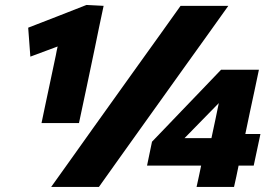

<svg xmlns="http://www.w3.org/2000/svg" viewBox="-20 -736 1074 756"><path d="M143.5 -251.5Q151 -287.5 158.2 -321.8Q165.5 -356 174.5 -398.5L200 -519Q201.5 -527.5 203.2 -536Q205 -544.5 207 -553Q157 -534.5 99.5 -513L91 -627Q150.5 -650 207 -672Q263.5 -694 320.5 -716.5L388 -713Q379 -671 370.2 -629Q361.5 -587 353.5 -547.5L321.5 -395Q312.5 -352.5 305.5 -319.8Q298.5 -287 291 -251.5ZM181.5 0Q221 -55 258.8 -108.2Q296.5 -161.5 345.5 -230L522.5 -477.5Q573 -547.5 611.8 -602Q650.5 -656.5 691 -713H879Q838.5 -656.5 799.8 -602Q761 -547.5 710.5 -477.5L533.5 -230Q484.5 -161.5 446.5 -108.2Q408.5 -55 369.5 0ZM754 0Q759 -22 763.2 -42Q767.5 -62 772 -84H559L578.5 -178Q602 -202 636.2 -238Q670.5 -274 698 -302.5L772 -379.5Q791.5 -400 811.5 -420.8Q831.5 -441.5 850.5 -461.5H999.5Q990.5 -419 981.8 -377.5Q973 -336 964.5 -297L946 -208.5H1005.5L979 -84H919.5Q915 -62 910.8 -42Q906.5 -22 901.5 0ZM775 -262Q758.5 -245 741 -227.2Q723.5 -209.5 706.5 -192H812.5L828.5 -267Q831.5 -282.5 835 -298.5Q838.5 -314.5 841.5 -330Z"/></svg>

Font: Commissioner ExtraBold
Style: Italic
Weight: 800
Italic angle: -12°
Designer: Kostas Bartsokas
Foundry: Kostas Bartsokas
Version: Version 1.000; ttfautohint (v1.8.3)